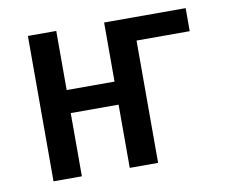

<svg xmlns="http://www.w3.org/2000/svg" viewBox="-61 -566 749 640"><g transform="rotate(-10 313.5 -246.0)"><path d="M71 0V-492H167V-292H329V-492H605V-414H425V0H329V-214H167V0Z"/></g></svg>

Font: Nunito Sans 10pt Condensed SemiBold
Style: Regular
Weight: 600
Width: 3
Designer: Vernon Adams
Foundry: Vernon Adams
Version: Version 3.101;gftools[0.9.27]